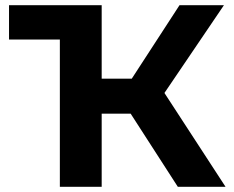

<svg xmlns="http://www.w3.org/2000/svg" viewBox="-20 -720 901 740"><path d="M665.4 0 448 -337.1 578.6 -415.7 849.3 0ZM210.7 0V-567.7H14.8V-700H371.9V0ZM324.4 -282V-416.7H568.9V-282ZM593.8 -332.2 444.4 -350 671.9 -700H843.1Z"/></svg>

Font: Montserrat Alternates Thin
Style: Regular
Weight: 100
Designer: Julieta Ulanovsky
Foundry: Julieta Ulanovsky
Version: Version 9.000